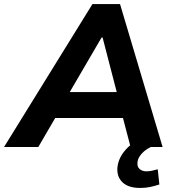

<svg xmlns="http://www.w3.org/2000/svg" viewBox="-59 -725 862 947"><path d="M-39 0 397 -705H533L743 0H585L535 -191L586 -143H174L240 -189L130 0ZM442 -540 267 -240 247 -271H555L525 -239L447 -540ZM632 202Q575 202 546 175Q517 148 520 103Q524 56 558.5 16Q593 -24 645 -45L685 0Q666 9 651.5 21.5Q637 34 628.5 48Q620 62 619 77Q617 98 630 109Q643 120 663 120Q678 120 690.5 117Q703 114 719 110L727 185Q702 193 680.5 197.5Q659 202 632 202Z"/></svg>

Font: Nunito Sans 9pt ExtraBold
Style: Italic
Weight: 800
Italic angle: -9°
Version: Version 3.101;gftools[0.9.27]